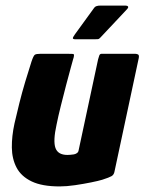

<svg xmlns="http://www.w3.org/2000/svg" viewBox="-20 -665 519 689"><path d="M194 4Q131 4 93.5 -14Q56 -32 39.5 -63.5Q23 -95 22.5 -135.5Q22 -176 32 -222Q40 -257 49.5 -295Q59 -333 70.5 -371.5Q82 -410 93 -444Q100 -465 105 -468.5Q110 -472 126 -472H220Q235 -472 242 -471.5Q249 -471 242 -451Q241 -447 234 -422Q227 -397 217.5 -360.5Q208 -324 198.5 -286Q189 -248 183 -218Q170 -159 179 -134Q188 -109 222 -109Q226 -109 232.5 -109.5Q239 -110 245 -111Q251 -112 256 -115.5Q261 -119 262 -125L332 -452Q334 -458 336 -465Q338 -472 345 -472H465Q469 -472 474.5 -470Q480 -468 478 -457L391 -50Q389 -38 380.5 -33Q372 -28 347 -20Q334 -16 307 -10.5Q280 -5 249.5 -0.5Q219 4 194 4ZM252 -524Q242 -524 241.5 -527.5Q241 -531 249 -542L318 -637Q323 -645 341 -645H430Q437 -645 439.5 -641.5Q442 -638 434 -630L341 -531Q336 -525 331.5 -524.5Q327 -524 318 -524Z"/></svg>

Font: Glory ExtraBold
Style: Italic
Weight: 800
Italic angle: -12°
Version: Version 1.011